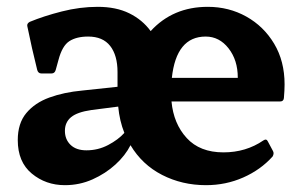

<svg xmlns="http://www.w3.org/2000/svg" viewBox="-20 -529 891 562"><path d="M170 13Q114 13 73 -21Q32 -55 32 -119Q32 -168 57 -198Q82 -228 124.5 -243.5Q167 -259 221 -264L324 -275V-318Q324 -367 302.5 -394.5Q281 -422 238 -422Q204 -422 183 -408.5Q162 -395 151 -353L143 -324Q140 -314 131 -314H101Q92 -314 89 -324Q73 -388 60 -452Q58 -460 67 -465Q108 -482 161 -495.5Q214 -509 266 -509Q320 -509 358.5 -490Q397 -471 421 -438Q486 -509 588 -509Q650 -509 701 -480.5Q752 -452 782.5 -401Q813 -350 813 -282Q813 -265 811 -242Q810 -232 800 -232H482Q488 -167 526.5 -125Q565 -83 634 -83Q700 -83 751 -118Q760 -124 764 -115L779 -87Q783 -80 778 -71Q743 -32 692 -9.5Q641 13 583 13Q513 13 454.5 -17Q396 -47 362 -104Q347 -74 318 -47.5Q289 -21 251 -4Q213 13 170 13ZM582 -422Q496 -422 483 -301H676V-302Q676 -353 649 -387.5Q622 -422 582 -422ZM170 -146Q170 -121 186.5 -105Q203 -89 233 -89Q267 -89 296.5 -104.5Q326 -120 344 -140Q330 -175 326 -217L248 -207Q206 -201 188 -186Q170 -171 170 -146Z"/></svg>

Font: Hahmlet
Style: Bold
Weight: 700
Designer: Minjoo Ham & Mark Frömberg
Foundry: hypertype
Version: Version 1.002; ttfautohint (v1.8.3)